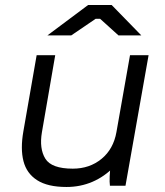

<svg xmlns="http://www.w3.org/2000/svg" viewBox="-20 -740 656 765"><path d="M73 -216 126 -520H200L147 -213Q136 -148 160.5 -108Q185 -68 270 -68Q337 -68 384.5 -107Q432 -146 444 -214L498 -520H572L480 0H418Q416 -14 417 -37.5Q418 -61 421 -78L435 -76Q396 -36 348 -15.5Q300 5 245 5Q170 5 128 -22Q86 -49 73.5 -98Q61 -147 73 -216ZM452 -599 379 -665H361L264 -599H169L331 -720H425L543 -599Z"/></svg>

Font: Fixel Italic Variable 20240409 Display Thin
Style: Italic
Weight: 100
Italic angle: -10°
Designer: AlfaBravo + MacPaw
Foundry: Kyrylo Tkachov, Marchela Mozhyna, Serhii Makarenko, Maria Weinstein, Zakhar Kryvoshyya
Version: Version 1.211;Glyphs 3.2 (3225)